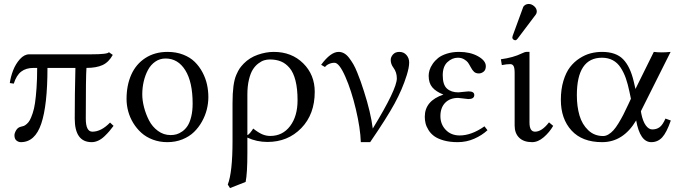

<svg xmlns="http://www.w3.org/2000/svg" viewBox="-20 -703 3414 966"><path d="M437.5 -429.7Q522.9 -429.7 527.8 -440.4L547.4 -426.8Q526.9 -389.6 495.6 -375.5Q464.4 -361.3 415 -361.3Q411.6 -319.8 411.6 -106.4Q411.6 -40.5 444.8 -40.5Q489.3 -40.5 533.7 -86.4L551.3 -69.8Q539.6 -54.2 530.3 -43.2Q521 -32.2 506.1 -17.8Q491.2 -3.4 474.6 4.4Q458 12.2 441.4 12.2Q356 12.2 356 -106.4Q356 -227.5 359.4 -361.3H218.8Q218.8 -173.3 187.5 -80.6Q156.2 12.2 85 12.2Q73.2 12.2 63 4.2Q52.7 -3.9 52.7 -22.5Q52.7 -33.2 61.3 -47.9Q69.8 -62.5 86.9 -65.9Q94.7 -67.4 100.3 -69.6Q106 -71.8 115 -79.6Q124 -87.4 130.4 -99.1Q136.7 -110.8 144.3 -133.1Q151.9 -155.3 156.2 -185.1Q160.6 -214.8 163.8 -260Q167 -305.2 167 -361.3H148.9Q110.8 -361.3 86.7 -342.8Q62.5 -324.2 49.3 -282.2L29.3 -285.2Q33.7 -316.9 46.1 -349.1Q58.6 -381.3 80.3 -405.5Q102.1 -429.7 127 -429.7Z M616.7 -205.1Q616.7 -273.9 640.4 -327.1Q664.1 -380.4 711.4 -411.1Q758.8 -441.9 823.2 -441.9Q866.2 -441.9 901.4 -428.2Q936.5 -414.6 959.7 -391.8Q982.9 -369.1 998.8 -339.1Q1014.6 -309.1 1021.5 -277.8Q1028.3 -246.6 1028.3 -214.4Q1028.3 -183.6 1020.5 -152.3Q1012.7 -121.1 996.1 -91.3Q979.5 -61.5 955.8 -38.6Q932.1 -15.6 897.5 -1.7Q862.8 12.2 821.8 12.2Q782.7 12.2 749 -0.5Q715.3 -13.2 691.4 -34.7Q667.5 -56.2 650.4 -84.2Q633.3 -112.3 625 -143.1Q616.7 -173.8 616.7 -205.1ZM813 -408.7Q784.2 -408.7 761.2 -392.8Q738.3 -377 724.4 -350.8Q710.4 -324.7 703.1 -293.2Q695.8 -261.7 695.8 -228Q695.8 -197.8 704.6 -163.6Q713.4 -129.4 729.7 -97.4Q746.1 -65.4 774.7 -44.4Q803.2 -23.4 838.4 -23.4Q853.5 -23.4 867.4 -27.1Q881.3 -30.8 896.7 -41.5Q912.1 -52.2 923.3 -69.1Q934.6 -85.9 941.9 -115.2Q949.2 -144.5 949.2 -182.1Q949.2 -290 912.4 -349.4Q875.5 -408.7 813 -408.7Z M1477.1 -198.7Q1477.1 -256.3 1466.8 -297.1Q1456.5 -337.9 1437.3 -360.8Q1418 -383.8 1393.8 -393.8Q1369.6 -403.8 1337.9 -403.8Q1323.2 -403.8 1309.3 -399.7Q1295.4 -395.5 1279.5 -383.5Q1263.7 -371.6 1252 -353Q1240.2 -334.5 1232.4 -302Q1224.6 -269.5 1224.6 -227.5V-23.4Q1230.5 -24.9 1239.5 -35.9Q1248.5 -46.9 1253.9 -56.2Q1279.3 -36.1 1298.8 -27.6Q1318.4 -19 1339.8 -19Q1401.9 -19 1439.5 -68.6Q1477.1 -118.2 1477.1 -198.7ZM1215.8 212.4 1137.2 243.2 1126 225.6Q1149.9 163.6 1149.9 7.3V-184.1Q1149.9 -233.4 1154.5 -268.8Q1159.2 -304.2 1168.9 -326.4Q1178.7 -348.6 1186.3 -359.4Q1193.8 -370.1 1206.5 -383.3Q1235.8 -413.1 1277.1 -427.5Q1318.4 -441.9 1357.4 -441.9Q1447.3 -441.9 1505.4 -384.5Q1563.5 -327.1 1563.5 -241.2Q1563.5 -127.9 1495.8 -58.3Q1428.2 11.2 1325.7 11.2Q1271.5 11.2 1224.6 -10.7V66.4Q1224.6 169.9 1215.8 212.4Z M1989.3 -441.9Q2011.2 -441.9 2024.9 -426.3Q2038.6 -410.6 2038.6 -388.7Q2038.6 -363.8 2026.4 -324.7Q2004.4 -253.9 1965.3 -182.1Q1926.3 -110.4 1842.3 12.2H1795.4Q1793 -58.1 1770.5 -153.1Q1748 -248 1717.3 -317.6Q1686.5 -387.2 1663.1 -387.2Q1648.4 -387.2 1635 -381.1Q1621.6 -375 1615.2 -365.7L1595.7 -377Q1643.6 -441.9 1683.6 -441.9Q1698.2 -441.9 1711.4 -434.6Q1724.6 -427.2 1736.3 -411.9Q1748 -396.5 1757.6 -380.1Q1767.1 -363.8 1777.3 -338.4Q1787.6 -313 1794.7 -293Q1801.8 -272.9 1811 -244.1Q1845.2 -138.2 1855.5 -56.2Q1976.6 -254.4 1976.6 -308.6Q1976.6 -339.4 1959.5 -362.3Q1945.8 -380.4 1945.8 -401.4Q1945.8 -416 1957.3 -429Q1968.8 -441.9 1989.3 -441.9Z M2195.8 -118.7Q2195.8 -77.6 2222.7 -49.6Q2249.5 -21.5 2293 -21.5Q2352.1 -21.5 2417.5 -67.4L2432.6 -47.9Q2404.8 -22 2365.7 -4.9Q2326.7 12.2 2282.7 12.2Q2243.2 12.2 2212.9 3.7Q2182.6 -4.9 2164.8 -17.8Q2147 -30.8 2136 -48.6Q2125 -66.4 2121.1 -82.5Q2117.2 -98.6 2117.2 -115.7Q2117.2 -195.8 2210.9 -227.1Q2172.9 -242.2 2154.8 -263.9Q2136.7 -285.6 2136.7 -321.8Q2136.7 -335 2141.1 -349.9Q2145.5 -364.7 2156.7 -381.3Q2168 -397.9 2184.3 -411.1Q2200.7 -424.3 2228.3 -433.1Q2255.9 -441.9 2289.6 -441.9Q2345.7 -441.9 2385 -419.9Q2424.3 -397.9 2424.3 -370.1Q2424.3 -351.1 2413.1 -342.3Q2401.9 -333.5 2389.2 -333.5Q2374 -333.5 2365 -341.8Q2356 -350.1 2347.7 -366.2Q2339.8 -380.9 2334.2 -388.7Q2328.6 -396.5 2315.2 -404.5Q2301.8 -412.6 2283.7 -412.6Q2254.9 -412.6 2231.2 -390.6Q2207.5 -368.7 2207.5 -324.2Q2207.5 -276.4 2228.8 -257.3Q2250 -238.3 2286.1 -238.3Q2286.6 -238.3 2298.3 -239.5Q2310.1 -240.7 2322.5 -241.9Q2335 -243.2 2337.4 -243.2Q2366.2 -243.2 2366.2 -225.1Q2366.2 -204.6 2336.4 -204.6Q2332.5 -204.6 2311 -207.5Q2289.6 -210.4 2285.2 -210.4Q2243.7 -210.4 2219.7 -185.8Q2195.8 -161.1 2195.8 -118.7Z M2639.6 -683.1Q2654.8 -683.1 2667.7 -671.6Q2680.7 -660.2 2680.7 -645Q2680.7 -636.7 2675.8 -629.9L2584 -508.3Q2578.1 -500.5 2572.8 -500.5Q2566.9 -500.5 2562.3 -504.6Q2557.6 -508.8 2557.6 -514.2Q2557.6 -516.6 2559.6 -523.4L2611.8 -666Q2614.7 -673.8 2622.8 -678.5Q2630.9 -683.1 2639.6 -683.1ZM2644 -441.9V-86.4Q2644 -40.5 2671.9 -40.5Q2706.1 -40.5 2742.2 -87.4L2763.2 -69.8Q2744.6 -37.6 2715.8 -12.7Q2687 12.2 2657.2 12.2Q2615.2 12.2 2592.3 -10Q2569.3 -32.2 2569.3 -71.3V-335.4Q2569.3 -361.8 2563.7 -371.1Q2558.1 -380.4 2546.9 -380.4Q2529.3 -380.4 2504.9 -375.5L2500 -404.8Q2562 -413.1 2605 -434.1Q2620.6 -441.9 2628.9 -441.9Z M3177.2 -255.4 3269.5 -441.9Q3288.1 -439.5 3310.1 -439.5Q3329.6 -439.5 3354 -441.9L3204.6 -143.6L3206.5 -131.3Q3214.4 -92.3 3229.2 -72Q3244.1 -51.8 3261.7 -51.8Q3283.2 -51.8 3298.6 -63Q3314 -74.2 3328.1 -106.4L3355 -96.7Q3334 -36.1 3311.8 -12Q3289.6 12.2 3256.8 12.2Q3200.2 12.2 3180.7 -97.2Q3115.7 12.2 3009.3 12.2Q2909.2 12.2 2855.5 -46.4Q2801.8 -105 2801.8 -200.7Q2801.8 -253.9 2814.7 -296.4Q2827.6 -338.9 2848.1 -365.5Q2868.7 -392.1 2896.5 -409.9Q2924.3 -427.7 2952.1 -434.8Q2980 -441.9 3008.8 -441.9Q3079.1 -441.9 3115 -405Q3150.9 -368.2 3168.5 -293ZM3154.3 -206.1 3147 -241.2Q3138.7 -280.8 3128.7 -309.3Q3118.7 -337.9 3102.8 -362.5Q3086.9 -387.2 3063.2 -399.9Q3039.6 -412.6 3008.8 -412.6Q2882.3 -412.6 2882.3 -224.1Q2882.3 -167.5 2895.5 -122.3Q2908.7 -77.1 2939.5 -47.9Q2970.2 -18.6 3014.6 -18.6Q3027.8 -18.6 3041.3 -26.6Q3054.7 -34.7 3066.4 -47.6Q3078.1 -60.5 3091.3 -82Q3104.5 -103.5 3116 -125.7Q3127.4 -147.9 3141.6 -178.7Z"/></svg>

Font: Libertinage
Style: f
Weight: 400
Designer: OSP
Foundry: OSP
Version: Version 1.0; 2008; OFL relea